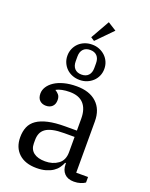

<svg xmlns="http://www.w3.org/2000/svg" viewBox="-174 -1042 894 1144"><g transform="rotate(20 273.0 -470.0)"><path d="M203 12Q131 12 90.5 -25.5Q50 -63 50 -128Q50 -165 62 -193.5Q74 -222 101.5 -241Q129 -260 173 -270Q217 -280 280 -280H354V-356Q354 -417 324.5 -449.5Q295 -482 236 -482Q210 -482 188 -477.5Q166 -473 152 -465V-463Q163 -457 173.5 -445Q184 -433 184 -411Q184 -385 169 -370.5Q154 -356 129 -356Q105 -356 89.5 -370.5Q74 -385 74 -414Q74 -436 87 -456.5Q100 -477 124 -493Q148 -509 183.5 -518.5Q219 -528 264 -528Q345 -528 390.5 -486Q436 -444 436 -368V-43H511V-8Q500 0 481.5 6Q463 12 440 12Q401 12 380 -10Q359 -32 359 -69V-76H354Q347 -59 335.5 -43Q324 -27 306 -15Q288 -3 262.5 4.5Q237 12 203 12ZM238 -43Q286 -43 320 -67.5Q354 -92 354 -143V-240H289Q246 -240 217 -233.5Q188 -227 171 -214.5Q154 -202 146.5 -184Q139 -166 139 -142V-121Q139 -83 165 -63Q191 -43 238 -43ZM265 -603Q293 -603 308.5 -619.5Q324 -636 324 -666V-696Q324 -726 308.5 -742.5Q293 -759 265 -759Q237 -759 221.5 -742.5Q206 -726 206 -696V-666Q206 -636 221.5 -619.5Q237 -603 265 -603ZM265 -569Q240 -569 218.5 -577.5Q197 -586 181.5 -601Q166 -616 157 -636.5Q148 -657 148 -681Q148 -705 157 -725.5Q166 -746 181.5 -761Q197 -776 218.5 -784.5Q240 -793 265 -793Q290 -793 311 -784.5Q332 -776 348 -761Q364 -746 373 -725.5Q382 -705 382 -681Q382 -657 373 -636.5Q364 -616 348 -601Q332 -586 311 -577.5Q290 -569 265 -569ZM244 -832 312 -952 366 -918 267 -817Z"/></g></svg>

Font: IBM Plex Serif
Style: Regular
Weight: 400
Designer: Mike Abbink, Paul van der Laan, Pieter van Rosmalen
Foundry: Bold Monday
Version: Version 2.6